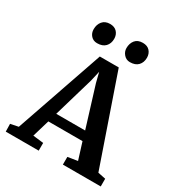

<svg xmlns="http://www.w3.org/2000/svg" viewBox="-184 -834 884 949"><g transform="rotate(30 258.5 -359.5)"><path d="M160 -604Q138 -604 124.5 -619Q111 -634 111 -656Q111 -683 126 -701Q141 -719 169 -719Q195 -719 209 -703.5Q223 -688 223 -665Q223 -638 207 -621Q191 -604 160 -604ZM347 -604Q326 -604 312 -620Q298 -636 298 -656Q298 -683 312.5 -701Q327 -719 356 -719Q382 -719 396 -703.5Q410 -688 410 -665Q410 -638 394 -621Q378 -604 347 -604ZM-12 0 -13 -44 32 -53 205 -554H313L486 -53L530 -44V0H314V-44L370 -53L340 -149H145L116 -51L176 -44V0ZM227 -430 160 -201H325L254 -431L240 -487Z"/></g></svg>

Font: Aikya SemiBold
Style: Regular
Weight: 600
Designer: Neelakash Kshetrimayum (Latin subset based on Merriweather by Eben Sorkin)
Foundry: Brand New Type
Version: Version 1.00 b005